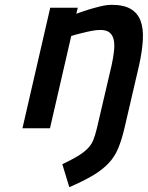

<svg xmlns="http://www.w3.org/2000/svg" viewBox="-20 -531 612 795"><path d="M73 0 188 -499H302L296 -474Q323 -484 349 -492Q372 -499 397 -505Q422 -511 443 -511Q492 -511 521 -494Q550 -477 562 -445Q574 -413 571.5 -366.5Q569 -320 556 -261L496 -3Q484 48 469.5 83Q455 118 429.5 145Q404 172 365.5 195Q327 218 267 244L238 149Q278 130 302.5 115Q327 100 342.5 84.5Q358 69 366 49.5Q374 30 381 1L442 -260Q449 -292 452 -319Q455 -346 451 -365.5Q447 -385 434 -396Q421 -407 396 -407Q379 -407 358.5 -403Q338 -399 319 -394Q297 -389 275 -382L187 0Z"/></svg>

Font: Panefresco 800wt
Style: Italic
Weight: 800
Foundry: Campivisivi & Chank Co
Version: Version 1.001